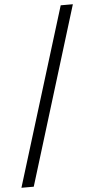

<svg xmlns="http://www.w3.org/2000/svg" viewBox="-63 -830 519 1046"><g transform="rotate(-5 196.0 -307.0)"><path d="M10.7 178.7 310.5 -793H377L78.1 178.7Z"/></g></svg>

Font: GenYoGothic TW TTF Regular
Style: Regular
Weight: 400
Version: Version 1.300